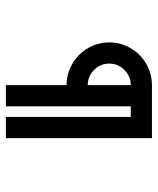

<svg xmlns="http://www.w3.org/2000/svg" viewBox="38 -792 536 652"><g transform="rotate(90 306.0 -466.0)"><path d="M269 -424Q239 -424 212.5 -435.5Q186 -447 166.5 -466.5Q147 -486 135.5 -512.5Q124 -539 124 -569Q124 -599 135.5 -625.5Q147 -652 166.5 -671.5Q186 -691 212.5 -702.5Q239 -714 269 -714H449V-218H377V-642H341V-218H269ZM269 -642Q239 -642 217.5 -620.5Q196 -599 196 -569Q196 -539 217.5 -517.5Q239 -496 269 -496Z"/></g></svg>

Font: Space Mono
Style: Regular
Weight: 400
Monospace: yes
Designer: Colophon Foundry / Benjamin Critton
Foundry: Colophon Foundry
Version: Version 1.000;PS 1.003;hotconv 1.0.81;makeotf.lib2.5.63406